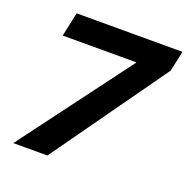

<svg xmlns="http://www.w3.org/2000/svg" viewBox="-125 -818 916 936"><g transform="rotate(20 332.5 -350.0)"><path d="M42 0 472 -575H89L116 -700H665L642 -594L219 0Z"/></g></svg>

Font: Rosa Sans
Style: Bold Italic
Weight: 700
Italic angle: -12°
Designer: Pentagram / MCKL
Foundry: Pentagram / MCKL
Version: Version 1.005;September 16, 2019;FontCreator 11.5.0.2425 64-